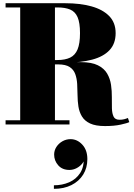

<svg xmlns="http://www.w3.org/2000/svg" viewBox="-20 -770 829 1188"><path d="M195.5 -382.5V-398.5H335Q383 -398.5 414 -413.5Q445 -428.5 460 -464.5Q475 -500.5 475 -565Q475 -629.5 460 -663.8Q445 -698 414 -711Q383 -724 335 -724H14.5V-750H385Q475.5 -750 545.5 -730.8Q615.5 -711.5 655.5 -670.8Q695.5 -630 695.5 -565Q695.5 -500 657.8 -459.8Q620 -419.5 550.2 -401Q480.5 -382.5 385 -382.5ZM14.5 0V-26H410V0ZM105 -14.5V-739H320V-14.5ZM630 10Q571.5 10 537.5 -6Q503.5 -22 487 -49.5Q470.5 -77 465.2 -110.8Q460 -144.5 459.8 -180.8Q459.5 -217 457.5 -250.8Q455.5 -284.5 445.5 -312Q435.5 -339.5 410.8 -355.5Q386 -371.5 340 -371.5H195.5V-385.5H480Q547 -385.5 585.8 -366Q624.5 -346.5 643 -314.8Q661.5 -283 667 -245Q672.5 -207 672 -169Q671.5 -131 672.5 -99.2Q673.5 -67.5 683 -48.2Q692.5 -29 719.5 -29Q735.5 -29 748.2 -32.2Q761 -35.5 771.5 -40L780 -14.5Q768 -8 727.5 1Q687 10 630 10ZM313.5 398.5V376.5Q365 376.5 408 357.8Q451 339 476 300.5Q501 262 497.5 203H504Q504 222 490.5 240Q477 258 455.2 269.8Q433.5 281.5 409.5 281.5Q365.5 281.5 340.2 252.8Q315 224 315 186.5Q315 161 329 139.2Q343 117.5 366.2 104.2Q389.5 91 416.5 91Q458 91 489.2 124.8Q520.5 158.5 520.5 214.5Q520.5 269 494.5 310.5Q468.5 352 422 375.2Q375.5 398.5 313.5 398.5Z"/></svg>

Font: Bodoni Moda 9pt Black
Style: Regular
Weight: 900
Designer: Owen Earl
Foundry: indestructible type
Version: Version 2.005